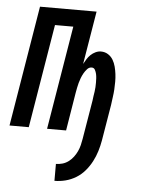

<svg xmlns="http://www.w3.org/2000/svg" viewBox="-62 -562 615 825"><g transform="rotate(5 245.5 -150.0)"><path d="M204 220V147Q218 147 232 143Q246 139 258 130Q270 121 279 109Q288 97 294 84Q300 71 303.5 57Q307 43 309 30L337 -138Q338 -148 339.5 -157.5Q341 -167 342.5 -176.5Q344 -186 344.5 -196Q345 -206 345 -215.5Q345 -225 344.5 -234.5Q344 -244 342 -253Q340 -262 335.5 -270.5Q331 -279 321 -279Q310 -279 301.5 -269.5Q293 -260 287.5 -250Q282 -240 278 -229.5Q274 -219 271 -208Q268 -197 266 -186.5Q264 -176 262 -165L235 0H153L227 -447H148L74 0H-9L77 -520H321L283 -291Q289 -302 295.5 -312.5Q302 -323 311 -331.5Q320 -340 331.5 -345.5Q343 -351 355 -351Q372 -351 385.5 -342.5Q399 -334 407 -320.5Q415 -307 419 -291.5Q423 -276 425 -260Q427 -244 427 -227Q427 -210 426 -193.5Q425 -177 422.5 -160Q420 -143 418 -126L392 30Q388 53 381 76Q374 99 362.5 121Q351 143 334.5 162.5Q318 182 296.5 195Q275 208 251.5 214Q228 220 204 220Z"/></g></svg>

Font: Iosevka Medium Oblique
Style: Regular
Weight: 500
Italic angle: -9°
Monospace: yes
Designer: Belleve Invis
Foundry: Belleve Invis
Version: Version 32.5.0; ttfautohint (v1.8.4)